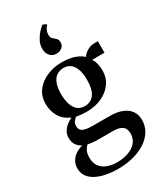

<svg xmlns="http://www.w3.org/2000/svg" viewBox="-256 -909 1068 1254"><g transform="rotate(-30 278.0 -282.0)"><path d="M247 249.5Q201 249.5 159.2 241.5Q117.5 233.5 85.5 217.2Q53.5 201 35 175.2Q16.5 149.5 16.5 113.5Q16.5 84.5 29.8 61.5Q43 38.5 66.2 22.5Q89.5 6.5 119 -0.5Q93.5 -14 80 -35.2Q66.5 -56.5 66.5 -87.5Q66.5 -111.5 77.8 -131.8Q89 -152 107.8 -167.8Q126.5 -183.5 149 -193.5Q94.5 -218.5 71 -260.8Q47.5 -303 47.5 -355Q47.5 -412.5 79 -453.5Q110.5 -494.5 161.8 -516.2Q213 -538 271.5 -538Q328.5 -538 367.2 -524.8Q406 -511.5 429.5 -489.5Q441 -508.5 466.8 -524Q492.5 -539.5 522.5 -539.5H548V-452.5H454.5Q462 -444 467.2 -429.5Q472.5 -415 475.8 -397.8Q479 -380.5 479 -362Q479.5 -305 449.5 -263.5Q419.5 -222 369 -199.2Q318.5 -176.5 256.5 -176.5Q236 -176.5 215 -178.5Q194 -180.5 177.5 -183.5Q166.5 -174.5 157 -162Q147.5 -149.5 147.5 -130Q147.5 -100 170.5 -88.8Q193.5 -77.5 247.5 -77.5H369Q426 -77.5 464.2 -61.8Q502.5 -46 521.8 -17.8Q541 10.5 541 49Q541 95 518.5 132Q496 169 456 195.2Q416 221.5 362.5 235.5Q309 249.5 247 249.5ZM259.5 209Q310 209 349 194.8Q388 180.5 410 153.8Q432 127 432 89.5Q432 67 423.5 51Q415 35 394 26.5Q373 18 335.5 18H229.5Q206 18 186.2 16Q166.5 14 152.5 11Q138.5 23 129 41.8Q119.5 60.5 119.5 93.5Q119.5 132 137.8 157.5Q156 183 187.5 195.8Q219 208.5 259.5 209ZM262 -214.5Q311.5 -214.5 336.2 -250.8Q361 -287 361 -358.5Q361 -402 350.2 -434Q339.5 -466 318.5 -483.2Q297.5 -500.5 267.5 -500.5Q236 -500.5 213.5 -485.5Q191 -470.5 179 -439.2Q167 -408 167 -360Q167 -317.5 177.2 -284.8Q187.5 -252 208.5 -233.2Q229.5 -214.5 262 -214.5ZM273.5 -603.5Q245.5 -603.5 227 -623.8Q208.5 -644 208.5 -677.5Q208.5 -708.5 223.2 -736.5Q238 -764.5 257.2 -785.2Q276.5 -806 289.5 -814H291L314.5 -802L315 -797.5Q302 -785.5 295.2 -768.2Q288.5 -751 288.5 -736Q288.5 -723 293.5 -714.2Q298.5 -705.5 311 -696Q320.5 -689.5 327.2 -680Q334 -670.5 334 -655Q334 -638 325 -626.5Q316 -615 302.8 -609.2Q289.5 -603.5 276.5 -603.5Z"/></g></svg>

Font: Merriweather 96pt SemiBold
Style: Regular
Weight: 600
Version: Version 2.100